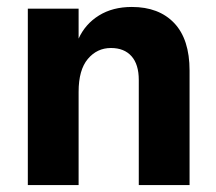

<svg xmlns="http://www.w3.org/2000/svg" viewBox="-20 -532 620 552"><path d="M525 0H379V-302Q379 -347 358 -370.5Q337 -394 299 -394Q259 -394 232.5 -362.5Q206 -331 206 -268V0H60V-507H206V-421Q225 -463 264.5 -487.5Q304 -512 359 -512Q437 -512 481 -465.5Q525 -419 525 -329Z"/></svg>

Font: Hind Guntur
Style: Bold
Weight: 700
Designer: Manushi Parikh, Hitesh Malaviya
Foundry: Indian Type Foundry
Version: Version 1.002;PS 1.0;hotconv 1.0.86;makeotf.lib2.5.63406; tt